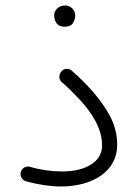

<svg xmlns="http://www.w3.org/2000/svg" viewBox="-20 -655 506 699"><path d="M55.7 -28.3C55.2 -25.9 54.7 -23.9 54.7 -22C54.7 -12.2 60.5 1.5 75.7 5.4C121.1 17.6 163.6 23.9 202.1 23.9C318.8 23.9 406.7 -32.7 406.7 -127C406.7 -163.1 398.4 -197.3 381.8 -230C348.1 -294.4 293.5 -351.6 242.2 -397C236.8 -401.9 231 -404.3 224.6 -404.3C222.7 -404.3 212.9 -405.8 203.1 -394.5C198.7 -389.2 196.3 -383.3 196.3 -376.5C196.3 -375 193.8 -366.2 205.1 -356C226.1 -337.4 248 -315.9 271 -291.5C315.9 -242.7 351.6 -186 351.6 -126C351.6 -96.2 338.4 -73.2 311.5 -56.2C284.7 -39.1 249.5 -30.8 205.1 -30.8C169.9 -30.8 128.9 -36.1 88.4 -47.9C85.9 -48.3 83.5 -48.8 81.1 -48.8C71.8 -48.8 59.1 -42 55.7 -28.3ZM177.2 -599.1C177.2 -592.8 178.2 -586.9 180.2 -581.5C184.1 -569.3 194.8 -557.6 214.8 -557.6C230 -557.6 240.7 -562.5 246.1 -571.8C251.5 -581.1 253.9 -589.8 253.9 -598.1C253.9 -605.5 252 -611.8 248 -618.2C240.7 -629.4 230 -634.8 215.8 -634.8C191.9 -634.8 177.2 -616.7 177.2 -599.1Z"/></svg>

Font: Mikhak Light
Style: Regular
Weight: 300
Designer: Amin Abedi
Version: Version 3.2